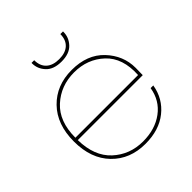

<svg xmlns="http://www.w3.org/2000/svg" viewBox="-195 -867 1018 1018"><g transform="rotate(-45 314.0 -358.5)"><path d="M80 -279H550Q557 -401 488.5 -465Q420 -529 320 -529Q220 -529 150 -465Q80 -401 80 -279ZM568 -183Q554 -98 488.5 -45.5Q423 7 320 7Q205 7 132.5 -67.5Q60 -142 60 -270Q60 -398 132.5 -472.5Q205 -547 320 -547Q436 -547 502 -477Q568 -407 568 -315Q568 -279 567 -261H80Q82 -139 151.5 -75Q221 -11 320 -11Q411 -11 473 -57Q535 -103 548 -183ZM432 -720Q432 -679 402.5 -647.5Q373 -616 314 -616Q255 -616 225.5 -647.5Q196 -679 196 -720V-724H216Q216 -681 241.5 -657.5Q267 -634 314 -634Q361 -634 386.5 -657.5Q412 -681 412 -724H432Z"/></g></svg>

Font: Poppins Thin
Style: Regular
Weight: 250
Designer: Ninad Kale (Devanagari), Jonny Pinhorn (Latin)
Foundry: Indian Type Foundry
Version: Version 3.200;PS 1.000;hotconv 16.6.54;makeotf.lib2.5.65590